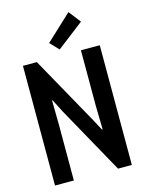

<svg xmlns="http://www.w3.org/2000/svg" viewBox="-138 -1034 838 1115"><g transform="rotate(-15 281.0 -476.5)"><path d="M50.3 0V-719.7H133.8L356.9 -319.8L397.9 -243.7H401.9L398.9 -385.7V-719.7H512.2V0H429.2L205.6 -402.3L165 -481.4H161.6L163.6 -335.9V0ZM281.2 -756.3 231.4 -808.1 386.2 -952.6 442.4 -880.4Z"/></g></svg>

Font: Reddit Mono SemiBold
Style: Regular
Weight: 600
Monospace: yes
Designer: Stephen Hutchings
Foundry: Reddit
Version: Version 1.014